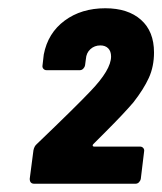

<svg xmlns="http://www.w3.org/2000/svg" viewBox="-20 -852 393 465"><path d="M52 -419 61 -488Q63 -498 69 -503Q165 -595 199 -631Q249 -683 249 -715Q249 -728 242 -735Q235 -742 223 -742Q209 -742 199 -733Q189 -724 188 -709L186 -694Q185 -689 181.5 -685.5Q178 -682 173 -682H93Q88 -682 85 -685.5Q82 -689 83 -694L86 -720Q96 -772 136.5 -802Q177 -832 235 -832Q290 -832 321.5 -804Q353 -776 353 -725Q353 -691 340.5 -663.5Q328 -636 303 -604Q279 -576 237 -534L206 -503Q204 -501 204.5 -499Q205 -497 208 -497H319Q324 -497 327 -493.5Q330 -490 329 -485L321 -419Q320 -414 316.5 -410.5Q313 -407 308 -407H63Q52 -407 52 -419Z"/></svg>

Font: Barlow Semi Condensed ExtraBold
Style: Italic
Weight: 800
Width: 4
Italic angle: -7°
Designer: Jeremy Tribby
Foundry: Tribby Type
Version: Version 1.408